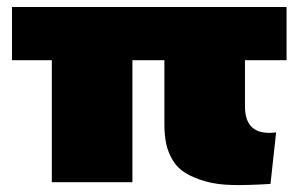

<svg xmlns="http://www.w3.org/2000/svg" viewBox="-20 -520 864 548"><path d="M127.9 0V-348.1H14.2V-500H797.9V-348.1H679.2V-215.8Q679.2 -130.9 768.1 -142.1L752 4.9Q691.4 8.8 645.8 8.1Q600.1 7.3 566.4 -2.4Q532.7 -12.2 510.3 -25.6Q487.8 -39.1 474.1 -61Q460.4 -83 454.8 -107.7Q449.2 -132.3 449.2 -165V-348.1H357.9V0Z"/></svg>

Font: Work Sans Black
Style: Regular
Weight: 900
Designer: Wei Huang
Foundry: Wei Huang
Version: Version 2.012